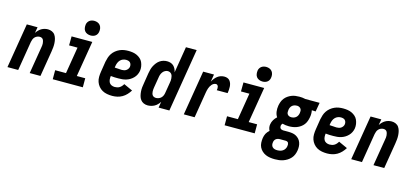

<svg xmlns="http://www.w3.org/2000/svg" viewBox="-74 -1345 4649 2158"><g transform="rotate(15 2250.0 -266.0)"><path d="M2 0 88 -520H213L201 -451Q212 -468 226.5 -483Q241 -498 258 -508Q275 -518 294.5 -523Q314 -528 333 -528Q358 -528 380.5 -518Q403 -508 416 -488.5Q429 -469 435 -445.5Q441 -422 442.5 -397Q444 -372 441.5 -347Q439 -322 435 -297L386 0H261L313 -314Q315 -326 316.5 -338Q318 -350 316.5 -361.5Q315 -373 312.5 -384Q310 -395 304 -404.5Q298 -414 287.5 -418.5Q277 -423 265 -423Q250 -423 234.5 -416.5Q219 -410 208 -398Q197 -386 191.5 -371Q186 -356 183 -341L127 0Z M529 0V-105H655L706 -415H608L609 -520H850L781 -105H879V0ZM812 -585Q792 -585 773 -592.5Q754 -600 742.5 -615Q731 -630 728 -650Q725 -670 728 -691Q730 -705 738 -718Q746 -731 758 -739.5Q770 -748 784 -751.5Q798 -755 812 -755Q832 -755 850.5 -747.5Q869 -740 880.5 -725Q892 -710 895.5 -690Q899 -670 895 -649Q893 -635 885.5 -622Q878 -609 866 -600.5Q854 -592 840 -588.5Q826 -585 812 -585Z M1222 8Q1191 8 1161 2.5Q1131 -3 1106 -17Q1081 -31 1062.5 -53.5Q1044 -76 1034.5 -103.5Q1025 -131 1025.5 -162Q1026 -193 1031 -223L1050 -343Q1055 -368 1063 -393Q1071 -418 1086 -440.5Q1101 -463 1122.5 -480.5Q1144 -498 1168.5 -509Q1193 -520 1218 -524Q1243 -528 1268 -528Q1295 -528 1320.5 -524Q1346 -520 1368.5 -509.5Q1391 -499 1409.5 -482.5Q1428 -466 1438 -443.5Q1448 -421 1452 -395.5Q1456 -370 1452 -344Q1448 -321 1437.5 -299.5Q1427 -278 1410 -260.5Q1393 -243 1372.5 -230.5Q1352 -218 1329 -211Q1306 -204 1284 -202Q1262 -200 1239 -200Q1217 -200 1194.5 -200.5Q1172 -201 1150 -204Q1147 -184 1148.5 -164.5Q1150 -145 1158.5 -129Q1167 -113 1185 -104.5Q1203 -96 1223 -96Q1237 -96 1251.5 -99Q1266 -102 1279 -110Q1292 -118 1302.5 -130Q1313 -142 1320 -155L1423 -108Q1407 -82 1385.5 -59Q1364 -36 1337 -20.5Q1310 -5 1280.5 1.5Q1251 8 1222 8ZM1252 -302Q1265 -302 1278 -305Q1291 -308 1302 -315.5Q1313 -323 1321 -334.5Q1329 -346 1331 -359Q1333 -373 1329.5 -386Q1326 -399 1317.5 -408Q1309 -417 1296 -420.5Q1283 -424 1269 -424Q1251 -424 1233 -417Q1215 -410 1201.5 -395.5Q1188 -381 1181 -363Q1174 -345 1171 -327L1168 -307Q1178 -306 1188.5 -305.5Q1199 -305 1209.5 -304.5Q1220 -304 1230.5 -303Q1241 -302 1252 -302Z M1635 8Q1609 8 1587 -2Q1565 -12 1551 -31Q1537 -50 1531 -73.5Q1525 -97 1523 -122Q1521 -147 1523.5 -172.5Q1526 -198 1531 -223L1550 -343Q1554 -365 1559.5 -387Q1565 -409 1575.5 -429.5Q1586 -450 1600.5 -469Q1615 -488 1634 -501.5Q1653 -515 1675 -521.5Q1697 -528 1719 -528Q1741 -528 1761 -521.5Q1781 -515 1795.5 -501Q1810 -487 1819 -468.5Q1828 -450 1832 -430L1882 -735H2007L1886 0H1761L1772 -70Q1761 -53 1746 -37.5Q1731 -22 1713 -12Q1695 -2 1674.5 3Q1654 8 1635 8ZM1704 -97Q1719 -97 1735 -103Q1751 -109 1763 -121Q1775 -133 1781.5 -148.5Q1788 -164 1790 -179L1810 -299Q1813 -313 1814 -326.5Q1815 -340 1814 -353Q1813 -366 1810 -379Q1807 -392 1799.5 -402Q1792 -412 1780.5 -417.5Q1769 -423 1755 -423Q1739 -423 1723 -414Q1707 -405 1696.5 -390.5Q1686 -376 1680.5 -359.5Q1675 -343 1673 -326L1653 -206Q1651 -194 1650 -182Q1649 -170 1649.5 -158Q1650 -146 1653 -135Q1656 -124 1662.5 -115Q1669 -106 1680.5 -101.5Q1692 -97 1704 -97Z M2054 0 2140 -520H2266L2252 -434Q2262 -453 2275.5 -470.5Q2289 -488 2306.5 -501.5Q2324 -515 2344.5 -521.5Q2365 -528 2385 -528Q2405 -528 2422 -521.5Q2439 -515 2450 -501Q2461 -487 2466.5 -469.5Q2472 -452 2473 -433.5Q2474 -415 2472.5 -396Q2471 -377 2468 -358H2342Q2344 -368 2344.5 -378.5Q2345 -389 2342.5 -399Q2340 -409 2333 -416Q2326 -423 2316 -423Q2303 -423 2290.5 -416.5Q2278 -410 2268.5 -399Q2259 -388 2252.5 -376Q2246 -364 2241.5 -351Q2237 -338 2234 -325Q2231 -312 2229 -299L2180 0Z M2529 0V-105H2655L2706 -415H2608L2609 -520H2850L2781 -105H2879V0ZM2812 -585Q2792 -585 2773 -592.5Q2754 -600 2742.5 -615Q2731 -630 2728 -650Q2725 -670 2728 -691Q2730 -705 2738 -718Q2746 -731 2758 -739.5Q2770 -748 2784 -751.5Q2798 -755 2812 -755Q2832 -755 2850.5 -747.5Q2869 -740 2880.5 -725Q2892 -710 2895.5 -690Q2899 -670 2895 -649Q2893 -635 2885.5 -622Q2878 -609 2866 -600.5Q2854 -592 2840 -588.5Q2826 -585 2812 -585Z M3172 223Q3144 223 3116.5 219Q3089 215 3065 204.5Q3041 194 3021.5 176Q3002 158 2990.5 134.5Q2979 111 2977.5 83Q2976 55 2980 27Q2982 14 2986 0.5Q2990 -13 2996.5 -25.5Q3003 -38 3012.5 -49Q3022 -60 3033 -70Q3024 -86 3020.5 -105.5Q3017 -125 3021 -145Q3025 -171 3039.5 -195.5Q3054 -220 3076 -239Q3058 -266 3053.5 -300Q3049 -334 3055 -370Q3059 -392 3067 -414.5Q3075 -437 3090 -456.5Q3105 -476 3125 -490Q3145 -504 3167 -513Q3189 -522 3212.5 -525Q3236 -528 3258 -528Q3275 -528 3292 -526.5Q3309 -525 3324 -521L3328 -520H3495L3477 -415L3432 -417Q3436 -397 3436 -376.5Q3436 -356 3432 -335Q3428 -312 3420 -289.5Q3412 -267 3397.5 -248Q3383 -229 3362.5 -214.5Q3342 -200 3319.5 -191.5Q3297 -183 3274 -179.5Q3251 -176 3229 -176Q3209 -176 3190 -178.5Q3171 -181 3153 -186Q3147 -180 3143.5 -173Q3140 -166 3139 -159Q3138 -150 3140 -142Q3142 -134 3147 -128Q3152 -122 3160 -119Q3168 -116 3177 -115H3238Q3262 -115 3286 -111.5Q3310 -108 3330 -97Q3350 -86 3365 -69.5Q3380 -53 3388 -31Q3396 -9 3397 15Q3398 39 3394 63Q3390 87 3380.5 110.5Q3371 134 3353.5 153.5Q3336 173 3313.5 187Q3291 201 3267.5 209Q3244 217 3220 220Q3196 223 3172 223ZM3229 -281Q3243 -281 3257.5 -285.5Q3272 -290 3283.5 -300Q3295 -310 3301.5 -324Q3308 -338 3310 -352Q3312 -364 3311.5 -376.5Q3311 -389 3305 -399Q3299 -409 3289 -415Q3279 -421 3267 -423H3256Q3242 -423 3227.5 -418.5Q3213 -414 3202 -404Q3191 -394 3185 -380.5Q3179 -367 3177 -353Q3175 -339 3175.5 -325.5Q3176 -312 3183.5 -301.5Q3191 -291 3203 -286Q3215 -281 3229 -281ZM3172 118Q3188 118 3204.5 114.5Q3221 111 3235.5 101.5Q3250 92 3259.5 76.5Q3269 61 3271 45Q3273 35 3272.5 25.5Q3272 16 3268.5 7.5Q3265 -1 3256 -5.5Q3247 -10 3237 -10H3167Q3156 -10 3144.5 -6.5Q3133 -3 3124 4Q3115 11 3109.5 21.5Q3104 32 3103 43Q3100 59 3103 74Q3106 89 3116.5 99.5Q3127 110 3141.5 114Q3156 118 3172 118Z M3722 8Q3691 8 3661 2.5Q3631 -3 3606 -17Q3581 -31 3562.5 -53.5Q3544 -76 3534.5 -103.5Q3525 -131 3525.5 -162Q3526 -193 3531 -223L3550 -343Q3555 -368 3563 -393Q3571 -418 3586 -440.5Q3601 -463 3622.5 -480.5Q3644 -498 3668.5 -509Q3693 -520 3718 -524Q3743 -528 3768 -528Q3795 -528 3820.5 -524Q3846 -520 3868.5 -509.5Q3891 -499 3909.5 -482.5Q3928 -466 3938 -443.5Q3948 -421 3952 -395.5Q3956 -370 3952 -344Q3948 -321 3937.5 -299.5Q3927 -278 3910 -260.5Q3893 -243 3872.5 -230.5Q3852 -218 3829 -211Q3806 -204 3784 -202Q3762 -200 3739 -200Q3717 -200 3694.5 -200.5Q3672 -201 3650 -204Q3647 -184 3648.5 -164.5Q3650 -145 3658.5 -129Q3667 -113 3685 -104.5Q3703 -96 3723 -96Q3737 -96 3751.5 -99Q3766 -102 3779 -110Q3792 -118 3802.5 -130Q3813 -142 3820 -155L3923 -108Q3907 -82 3885.5 -59Q3864 -36 3837 -20.5Q3810 -5 3780.5 1.5Q3751 8 3722 8ZM3752 -302Q3765 -302 3778 -305Q3791 -308 3802 -315.5Q3813 -323 3821 -334.5Q3829 -346 3831 -359Q3833 -373 3829.5 -386Q3826 -399 3817.5 -408Q3809 -417 3796 -420.5Q3783 -424 3769 -424Q3751 -424 3733 -417Q3715 -410 3701.5 -395.5Q3688 -381 3681 -363Q3674 -345 3671 -327L3668 -307Q3678 -306 3688.5 -305.5Q3699 -305 3709.5 -304.5Q3720 -304 3730.5 -303Q3741 -302 3752 -302Z M4002 0 4088 -520H4213L4201 -451Q4212 -468 4226.5 -483Q4241 -498 4258 -508Q4275 -518 4294.5 -523Q4314 -528 4333 -528Q4358 -528 4380.5 -518Q4403 -508 4416 -488.5Q4429 -469 4435 -445.5Q4441 -422 4442.5 -397Q4444 -372 4441.5 -347Q4439 -322 4435 -297L4386 0H4261L4313 -314Q4315 -326 4316.5 -338Q4318 -350 4316.5 -361.5Q4315 -373 4312.5 -384Q4310 -395 4304 -404.5Q4298 -414 4287.5 -418.5Q4277 -423 4265 -423Q4250 -423 4234.5 -416.5Q4219 -410 4208 -398Q4197 -386 4191.5 -371Q4186 -356 4183 -341L4127 0Z"/></g></svg>

Font: Iosevka SS18 Extrabold
Style: Italic
Weight: 800
Italic angle: -9°
Monospace: yes
Designer: Belleve Invis
Foundry: Belleve Invis
Version: Version 25.1.1; ttfautohint (v1.8.4)